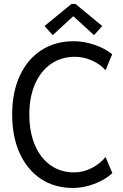

<svg xmlns="http://www.w3.org/2000/svg" viewBox="-20 -934 617 962"><path d="M345.7 7.8Q253.4 7.8 185.1 -37.6Q116.7 -83 78.9 -165.8Q41 -248.5 41 -360.4Q41 -471.7 79.1 -554.2Q117.2 -636.7 186.5 -682.1Q255.9 -727.5 349.6 -727.5Q400.4 -727.5 453.6 -709.5Q506.8 -691.4 542 -662.1L508.8 -582Q482.4 -612.3 440.7 -630.9Q398.9 -649.4 356.4 -649.4Q286.6 -649.4 235.1 -613.5Q183.6 -577.6 155.3 -512.7Q127 -447.8 127 -360.4Q127 -272.9 154.5 -207.8Q182.1 -142.6 232.7 -106.4Q283.2 -70.3 351.6 -70.3Q397 -70.3 439.5 -92Q481.9 -113.8 508.8 -147.5L543 -66.4Q504.9 -32.2 451.4 -12.2Q397.9 7.8 345.7 7.8ZM244.1 -757.8 203.1 -803.7 337.9 -914.1H358.4L492.2 -803.7L451.2 -757.8L348.6 -851.6H345.7Z"/></svg>

Font: Reddit Sans Condensed
Style: Regular
Weight: 400
Designer: Stephen Hutchings
Foundry: Reddit
Version: Version 1.014